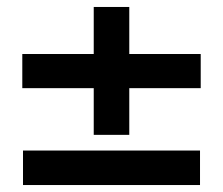

<svg xmlns="http://www.w3.org/2000/svg" viewBox="-20 -531 640 551"><path d="M249 -144V-278H44V-376H249V-511H351V-376H556V-278H351V-144ZM46 0V-99H554V0Z"/></svg>

Font: Chivo Mono SemiBold
Style: Regular
Weight: 600
Monospace: yes
Designer: Hector Gatti
Foundry: Omnibus-Type
Version: Version 1.008